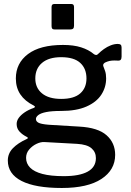

<svg xmlns="http://www.w3.org/2000/svg" viewBox="-20 -762 651 957"><path d="M567 -543Q577 -543 581.5 -539Q586 -535 586 -525V-480Q586 -469 581.5 -464Q577 -459 566 -460Q550 -461 538 -460Q526 -459 515 -455Q490 -447 495 -432Q499 -422 504 -407.5Q509 -393 509 -371Q509 -327 485 -290Q461 -253 411 -231Q361 -209 285 -209Q238 -209 210.5 -203.5Q183 -198 171 -188.5Q159 -179 159 -169Q159 -154 178.5 -147.5Q198 -141 242 -139L375 -131Q468 -126 511 -88Q554 -50 554 10Q554 85 485.5 130Q417 175 288 175Q156 175 87.5 140Q19 105 19 38Q19 3 44 -23Q69 -49 113 -69Q125 -74 113 -80Q91 -91 77 -106.5Q63 -122 63 -144Q63 -160 73.5 -174.5Q84 -189 103 -202Q122 -215 148 -224Q153 -226 154 -229Q155 -232 148 -236Q104 -258 81.5 -291.5Q59 -325 59 -371Q59 -447 119.5 -492.5Q180 -538 294 -538Q347 -538 384.5 -526Q422 -514 447 -493Q453 -488 459 -488Q465 -488 470 -494Q482 -506 498 -517.5Q514 -529 532 -536Q550 -543 567 -543ZM285 -269Q349 -269 380 -296.5Q411 -324 411 -371Q411 -420 380 -448.5Q349 -477 285 -477Q223 -477 189.5 -448.5Q156 -420 156 -371Q156 -324 189.5 -296.5Q223 -269 285 -269ZM201 -54Q183 -55 162 -45Q141 -35 125.5 -17Q110 1 110 25Q110 53 130 73.5Q150 94 191.5 105Q233 116 298 116Q376 116 417 93.5Q458 71 458 26Q458 -4 436 -23Q414 -42 364 -45ZM349 -727V-634Q349 -624 344.5 -619.5Q340 -615 328 -615H254Q244 -615 240.5 -619Q237 -623 237 -632V-727Q237 -742 250 -742H336Q349 -742 349 -727Z"/></svg>

Font: Libre Franklin Medium
Style: Regular
Weight: 500
Designer: Pablo Impallari, Rodrigo Fuenzalida, Nhung Nguyen
Foundry: Impallari Type
Version: Version 3.000